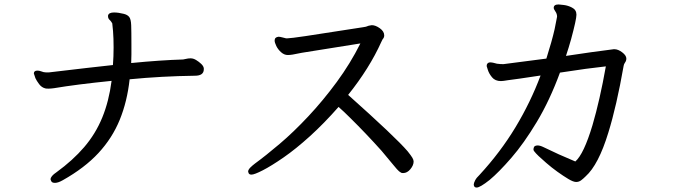

<svg xmlns="http://www.w3.org/2000/svg" viewBox="-20 -777 3020 862"><path d="M222 -381Q207 -379 197.5 -379Q188 -379 184 -380Q167 -384 155.5 -399.5Q144 -415 139 -426Q132 -445 132 -447Q132 -460 148 -460Q156 -460 164 -457Q176 -452 186 -452H200Q402 -476 487 -485Q490 -522 490 -564Q490 -606 487.5 -637Q485 -668 484 -672Q479 -681 474 -686Q465 -693 465 -704V-707Q468 -721 492 -721Q511 -721 535 -715Q552 -711 560 -701Q568 -691 569 -663.5Q570 -636 570 -579V-532Q570 -512 569 -494Q701 -507 802 -510Q809 -511 817 -513Q825 -515 834 -515H837Q848 -515 860.5 -507.5Q873 -500 883.5 -490Q894 -480 895 -470V-466Q895 -437 855 -437Q705 -435 562 -421Q551 -321 517.5 -239Q484 -157 422 -90Q360 -23 262 32Q241 44 227 44Q213 44 210 36Q207 30 207 28Q207 14 234 -4Q307 -57 358 -116.5Q409 -176 439 -249Q469 -322 481 -414Q323 -398 222 -381Z M1611 -655Q1625 -657 1628.5 -659Q1632 -661 1638 -662Q1644 -663 1649 -664Q1666 -664 1685.5 -650Q1705 -636 1705 -618Q1705 -608 1698 -601L1692 -589Q1639 -471 1543 -351Q1756 -161 1810 -98Q1826 -78 1831.5 -68.5Q1837 -59 1837 -52Q1837 -35 1822.5 -17.5Q1808 0 1790 0Q1784 0 1781 -1.5Q1778 -3 1771.5 -8Q1765 -13 1745.5 -37Q1726 -61 1693 -100Q1624 -177 1553 -247Q1523 -277 1500 -297Q1435 -223 1371.5 -165.5Q1308 -108 1253 -70Q1198 -32 1160 -12.5Q1122 7 1109 7Q1099 7 1096 0Q1094 -5 1094 -7Q1094 -14 1103 -24Q1113 -34 1125 -43Q1173 -78 1235.5 -131Q1298 -184 1364.5 -255Q1431 -326 1492 -409Q1553 -492 1598 -582L1335 -540Q1301 -534 1294 -532Q1282 -530 1272 -530Q1256 -530 1242 -542.5Q1228 -555 1220.5 -570.5Q1213 -586 1213 -595Q1213 -610 1230 -612H1231Q1237 -612 1248 -609Q1259 -606 1264 -605H1271Q1284 -605 1352 -615Z M2739 -556Q2755 -556 2773.5 -542Q2792 -528 2792 -514Q2792 -504 2786 -496Q2781 -489 2780 -482Q2748 -300 2711 -181Q2667 -37 2609 15Q2599 25 2589 32.5Q2579 40 2566.5 40Q2554 40 2531.5 26.5Q2509 13 2482.5 -6Q2456 -25 2432 -46Q2391 -81 2379 -97Q2375 -102 2375 -105Q2375 -112 2378 -118Q2383 -124 2394 -124Q2405 -124 2421 -116Q2486 -84 2563 -52Q2601 -85 2640 -215Q2673 -327 2700 -479Q2662 -475 2610 -468L2494 -451Q2448 -326 2390 -229.5Q2332 -133 2275.5 -68Q2219 -3 2178 31Q2135 65 2120 65Q2113 65 2110 61Q2107 57 2107 51Q2107 45 2113 33Q2119 21 2133 8Q2227 -94 2294.5 -206Q2362 -318 2407 -438Q2348 -429 2313 -424Q2278 -419 2261 -417Q2238 -413 2229 -413Q2203 -413 2189 -430Q2175 -447 2170 -464L2165 -480V-481Q2165 -495 2179 -497H2183Q2190 -497 2211 -491Q2226 -489 2240 -489L2433 -514Q2458 -593 2470 -646L2481 -702Q2481 -715 2473.5 -725.5Q2466 -736 2466 -742Q2466 -757 2488 -757Q2493 -757 2512 -754.5Q2531 -752 2548 -743Q2568 -733 2568 -711Q2568 -690 2544 -601Q2534 -565 2521 -526Q2639 -544 2735 -556Z"/></svg>

Font: Moon Stars Kai
Style: Bold
Weight: 700
Designer: GuiWonder
Version: Version 1.101